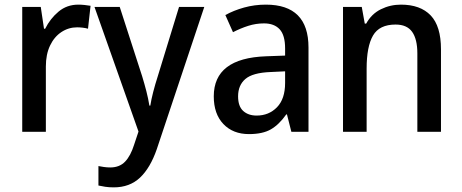

<svg xmlns="http://www.w3.org/2000/svg" viewBox="-20 -620 1996 829"><path d="M318 -600Q331 -600 345 -598.5Q359 -597 371 -595L360 -496Q350 -499 337 -500.5Q324 -502 313 -502Q276 -502 245 -481.5Q214 -461 196 -423Q178 -385 178 -333V-51H76V-590H156L170 -496H175Q197 -540 233 -570Q269 -600 318 -600Z M388 -590H497L594 -290Q604 -257 612 -226Q620 -195 625 -164H629Q633 -190 641.5 -223Q650 -256 661 -290L753 -590H862L657 24Q629 105 584.5 147Q540 189 471 189Q451 189 434.5 186.5Q418 184 405 181V97Q415 99 428.5 101Q442 103 456 103Q496 103 520 78Q544 53 559 5L578 -52Z M1128 -600Q1312 -600 1312 -415V-51H1238L1219 -126H1216Q1185 -82 1149.5 -61.5Q1114 -41 1055 -41Q986 -41 944.5 -84.5Q903 -128 903 -204Q903 -369 1129 -377L1211 -380V-411Q1211 -468 1187.5 -493.5Q1164 -519 1120 -519Q1085 -519 1052 -508.5Q1019 -498 986 -481L953 -555Q989 -575 1034 -587.5Q1079 -600 1128 -600ZM1148 -309Q1071 -306 1039.5 -279Q1008 -252 1008 -204Q1008 -161 1030 -141Q1052 -121 1088 -121Q1141 -121 1176 -157Q1211 -193 1211 -262V-312Z M1711 -600Q1795 -600 1839.5 -553.5Q1884 -507 1884 -407V-51H1782V-389Q1782 -451 1759.5 -482.5Q1737 -514 1688 -514Q1618 -514 1590.5 -466.5Q1563 -419 1563 -324V-51H1461V-590H1542L1555 -518H1561Q1584 -560 1624.5 -580Q1665 -600 1711 -600Z"/></svg>

Font: Noto Sans Tamil UI SemiCondensed Medium
Style: Regular
Weight: 500
Width: 4
Designer: Jelle Bosma - Monotype Design Team
Foundry: Monotype Imaging Inc.
Version: Version 2.004; ttfautohint (v1.8.4.7-5d5b)